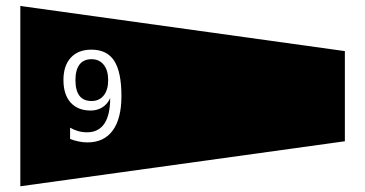

<svg xmlns="http://www.w3.org/2000/svg" viewBox="-20 -716 1236 650"><path d="M1147.5 -543V-237.8L48.8 -85.4V-695.8ZM290 -374Q262.7 -374 249 -391.8Q235.4 -409.7 235.4 -444.8Q235.4 -479.5 249.3 -497.6Q263.2 -515.6 290 -515.6Q315.9 -515.6 331.1 -496.8Q346.2 -478 346.2 -444.8Q346.2 -411.6 331.1 -392.8Q315.9 -374 290 -374ZM217.3 -245.6Q231 -240.2 246.1 -237.1Q261.2 -233.9 275.9 -233.9Q332 -233.9 361.6 -274.2Q391.1 -314.5 391.1 -390.6Q391.1 -472.2 366.7 -510Q342.3 -547.9 289.6 -547.9Q244.6 -547.9 219.7 -520.8Q194.8 -493.7 194.8 -445.3Q194.8 -396 219 -368.9Q243.2 -341.8 287.1 -341.8Q309.1 -341.8 326.4 -352.5Q343.8 -363.3 353 -383.8Q353 -326.7 333.3 -297.4Q313.5 -268.1 274.4 -268.1Q258.8 -268.1 244.4 -272.2Q230 -276.4 217.3 -283.7Z"/></svg>

Font: BabelStone Maritime
Style: Regular
Weight: 400
Designer: Andrew West
Foundry: BabelStone
Version: Version 0.001;February 23, 2018